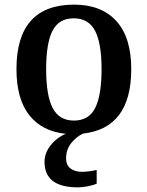

<svg xmlns="http://www.w3.org/2000/svg" viewBox="-20 -568 636 828"><path d="M265 115Q265 144 284 158.5Q303 173 334 173Q359 173 397 165V224Q382 231 357.5 235.5Q333 240 316 240Q172 240 172 130Q172 92 198.5 58.5Q225 25 264 9Q162 -1 106.5 -71Q51 -141 51 -270Q51 -548 300 -548Q417 -548 481.5 -477.5Q546 -407 546 -270Q546 -15 338 8Q307 23 286 50.5Q265 78 265 115ZM299 -48Q363 -48 390.5 -102.5Q418 -157 418 -270Q418 -381 390 -435Q362 -489 298 -489Q234 -489 206.5 -435.5Q179 -382 179 -270Q179 -157 207 -102.5Q235 -48 299 -48Z"/></svg>

Font: Noto Serif SemiBold
Style: Regular
Weight: 600
Designer: Monotype Design Team
Foundry: Monotype Imaging Inc.
Version: Version 1.001